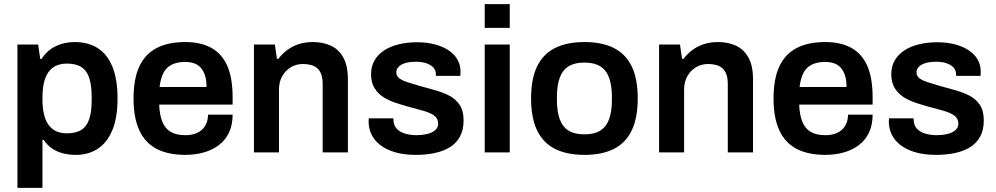

<svg xmlns="http://www.w3.org/2000/svg" viewBox="-20 -743 4854 936"><path d="M65 173V-526H166L176 -456H183Q209 -497 251 -517.5Q293 -538 344 -538Q409 -538 455.5 -509Q502 -480 527.5 -419Q553 -358 553 -262Q553 -168 527 -107Q501 -46 455.5 -17Q410 12 351 12Q315 12 285 4Q255 -4 232 -20.5Q209 -37 193 -61H187V173ZM306 -93Q351 -93 377.5 -110.5Q404 -128 415.5 -164Q427 -200 427 -255V-269Q427 -325 415.5 -361.5Q404 -398 377.5 -415.5Q351 -433 306 -433Q265 -433 238.5 -414Q212 -395 199.5 -358.5Q187 -322 187 -269V-257Q187 -218 194 -187.5Q201 -157 215.5 -136Q230 -115 252.5 -104Q275 -93 306 -93Z M883 12Q799 12 743 -17.5Q687 -47 659 -108Q631 -169 631 -263Q631 -358 659 -418.5Q687 -479 743 -508.5Q799 -538 883 -538Q959 -538 1010.5 -509.5Q1062 -481 1088 -422Q1114 -363 1114 -269V-233H756Q758 -184 771 -150.5Q784 -117 811.5 -100.5Q839 -84 884 -84Q907 -84 927 -90Q947 -96 962 -108.5Q977 -121 985.5 -140Q994 -159 994 -184H1114Q1114 -134 1096.5 -97Q1079 -60 1047.5 -36Q1016 -12 974 0Q932 12 883 12ZM758 -319H987Q987 -352 979.5 -375Q972 -398 958.5 -413Q945 -428 926 -434.5Q907 -441 883 -441Q844 -441 817.5 -428Q791 -415 777 -388Q763 -361 758 -319Z M1218 0V-526H1320L1330 -456H1337Q1355 -480 1379.5 -498.5Q1404 -517 1435.5 -527.5Q1467 -538 1505 -538Q1555 -538 1593.5 -520Q1632 -502 1654 -462Q1676 -422 1676 -355V0H1553V-333Q1553 -361 1546.5 -379.5Q1540 -398 1527.5 -409.5Q1515 -421 1497 -426Q1479 -431 1457 -431Q1424 -431 1397.5 -415Q1371 -399 1355.5 -371Q1340 -343 1340 -306V0Z M2007 12Q1950 12 1907 -0.5Q1864 -13 1835 -35Q1806 -57 1791.5 -86.5Q1777 -116 1777 -151Q1777 -156 1777.5 -160Q1778 -164 1778 -166H1898Q1898 -164 1898 -162Q1898 -160 1898 -158Q1899 -131 1915 -114.5Q1931 -98 1957 -91Q1983 -84 2012 -84Q2038 -84 2061.5 -89.5Q2085 -95 2100.5 -107.5Q2116 -120 2116 -140Q2116 -166 2096 -180Q2076 -194 2043.5 -203Q2011 -212 1974 -222Q1941 -231 1908 -242Q1875 -253 1848.5 -270Q1822 -287 1805.5 -314Q1789 -341 1789 -381Q1789 -420 1806 -449Q1823 -478 1853 -497.5Q1883 -517 1924 -527Q1965 -537 2013 -537Q2060 -537 2098.5 -527Q2137 -517 2165.5 -498.5Q2194 -480 2209.5 -453.5Q2225 -427 2225 -395Q2225 -388 2224.5 -381Q2224 -374 2224 -373H2105V-380Q2105 -399 2093.5 -412.5Q2082 -426 2060.5 -434Q2039 -442 2007 -442Q1983 -442 1965 -438Q1947 -434 1935.5 -427Q1924 -420 1918 -411Q1912 -402 1912 -391Q1912 -372 1927 -361Q1942 -350 1967.5 -342Q1993 -334 2023 -325Q2059 -315 2097 -304.5Q2135 -294 2167.5 -278Q2200 -262 2220 -233Q2240 -204 2240 -156Q2240 -110 2222.5 -77.5Q2205 -45 2173.5 -25.5Q2142 -6 2099.5 3Q2057 12 2007 12Z M2343 -607V-723H2465V-607ZM2343 0V-526H2465V0Z M2829 12Q2743 12 2685 -17.5Q2627 -47 2598 -108Q2569 -169 2569 -263Q2569 -358 2598 -418.5Q2627 -479 2685 -508.5Q2743 -538 2829 -538Q2916 -538 2973.5 -508.5Q3031 -479 3060 -418.5Q3089 -358 3089 -263Q3089 -169 3060 -108Q3031 -47 2973.5 -17.5Q2916 12 2829 12ZM2829 -88Q2877 -88 2906.5 -106.5Q2936 -125 2949.5 -162.5Q2963 -200 2963 -256V-270Q2963 -326 2949.5 -363.5Q2936 -401 2906.5 -419.5Q2877 -438 2829 -438Q2781 -438 2751.5 -419.5Q2722 -401 2708.5 -363.5Q2695 -326 2695 -270V-256Q2695 -200 2708.5 -162.5Q2722 -125 2751.5 -106.5Q2781 -88 2829 -88Z M3193 0V-526H3295L3305 -456H3312Q3330 -480 3354.5 -498.5Q3379 -517 3410.5 -527.5Q3442 -538 3480 -538Q3530 -538 3568.5 -520Q3607 -502 3629 -462Q3651 -422 3651 -355V0H3528V-333Q3528 -361 3521.5 -379.5Q3515 -398 3502.5 -409.5Q3490 -421 3472 -426Q3454 -431 3432 -431Q3399 -431 3372.5 -415Q3346 -399 3330.5 -371Q3315 -343 3315 -306V0Z M4003 12Q3919 12 3863 -17.5Q3807 -47 3779 -108Q3751 -169 3751 -263Q3751 -358 3779 -418.5Q3807 -479 3863 -508.5Q3919 -538 4003 -538Q4079 -538 4130.5 -509.5Q4182 -481 4208 -422Q4234 -363 4234 -269V-233H3876Q3878 -184 3891 -150.5Q3904 -117 3931.5 -100.5Q3959 -84 4004 -84Q4027 -84 4047 -90Q4067 -96 4082 -108.5Q4097 -121 4105.5 -140Q4114 -159 4114 -184H4234Q4234 -134 4216.5 -97Q4199 -60 4167.5 -36Q4136 -12 4094 0Q4052 12 4003 12ZM3878 -319H4107Q4107 -352 4099.5 -375Q4092 -398 4078.5 -413Q4065 -428 4046 -434.5Q4027 -441 4003 -441Q3964 -441 3937.5 -428Q3911 -415 3897 -388Q3883 -361 3878 -319Z M4543 12Q4486 12 4443 -0.5Q4400 -13 4371 -35Q4342 -57 4327.5 -86.5Q4313 -116 4313 -151Q4313 -156 4313.5 -160Q4314 -164 4314 -166H4434Q4434 -164 4434 -162Q4434 -160 4434 -158Q4435 -131 4451 -114.5Q4467 -98 4493 -91Q4519 -84 4548 -84Q4574 -84 4597.5 -89.5Q4621 -95 4636.5 -107.5Q4652 -120 4652 -140Q4652 -166 4632 -180Q4612 -194 4579.5 -203Q4547 -212 4510 -222Q4477 -231 4444 -242Q4411 -253 4384.5 -270Q4358 -287 4341.5 -314Q4325 -341 4325 -381Q4325 -420 4342 -449Q4359 -478 4389 -497.5Q4419 -517 4460 -527Q4501 -537 4549 -537Q4596 -537 4634.5 -527Q4673 -517 4701.5 -498.5Q4730 -480 4745.5 -453.5Q4761 -427 4761 -395Q4761 -388 4760.5 -381Q4760 -374 4760 -373H4641V-380Q4641 -399 4629.5 -412.5Q4618 -426 4596.5 -434Q4575 -442 4543 -442Q4519 -442 4501 -438Q4483 -434 4471.5 -427Q4460 -420 4454 -411Q4448 -402 4448 -391Q4448 -372 4463 -361Q4478 -350 4503.5 -342Q4529 -334 4559 -325Q4595 -315 4633 -304.5Q4671 -294 4703.5 -278Q4736 -262 4756 -233Q4776 -204 4776 -156Q4776 -110 4758.5 -77.5Q4741 -45 4709.5 -25.5Q4678 -6 4635.5 3Q4593 12 4543 12Z"/></svg>

Font: Archivo SemiBold SemiBold
Style: Regular
Weight: 600
Version: Version 2.001